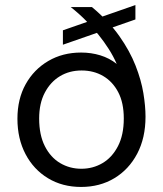

<svg xmlns="http://www.w3.org/2000/svg" viewBox="-20 -728 646 760"><path d="M301 12Q227 12 170 -22.5Q113 -57 81 -118Q49 -179 49 -258Q49 -336 81.5 -394.5Q114 -453 171 -486.5Q228 -520 301 -520Q341 -520 377 -509Q413 -498 442 -475Q429 -505 410.5 -534Q392 -563 369.5 -591Q347 -619 320 -646.5Q293 -674 260 -700H344Q411 -644 452.5 -585Q494 -526 516.5 -468.5Q539 -411 547.5 -359.5Q556 -308 556 -266Q556 -182 523 -119.5Q490 -57 432.5 -22.5Q375 12 301 12ZM302 -60Q348 -60 386 -82.5Q424 -105 447 -149.5Q470 -194 470 -259Q470 -321 448 -363Q426 -405 388.5 -427Q351 -449 303 -449Q255 -449 217.5 -426.5Q180 -404 157.5 -361.5Q135 -319 135 -259Q135 -194 157.5 -149.5Q180 -105 218 -82.5Q256 -60 302 -60ZM229 -551V-608L516 -708V-651Z"/></svg>

Font: DM Sans 11pt
Style: Regular
Weight: 400
Version: Version 4.004;gftools[0.9.30]